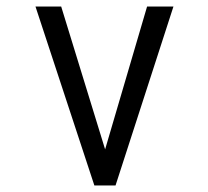

<svg xmlns="http://www.w3.org/2000/svg" viewBox="-20 -570 640 590"><path d="M89 -550H168L303 -111L432 -550H513L335 0H270Z"/></svg>

Font: JuliaMono Light
Style: Regular
Weight: 300
Monospace: yes
Designer: cormullion
Foundry: corm
Version: Version 0.054; ttfautohint (v1.8.4)